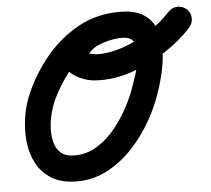

<svg xmlns="http://www.w3.org/2000/svg" viewBox="-48 -643 816 744"><g transform="rotate(-5 360.0 -271.0)"><path d="M494 -540Q494 -519 479 -504.5Q464 -490 443 -490Q376 -490 322 -458.5Q268 -427 228.5 -376.5Q189 -326 163 -269Q154 -249 147 -221.5Q140 -194 138.5 -164.5Q137 -135 144 -109Q151 -83 169.5 -67.5Q188 -52 222 -52Q269 -52 309 -76.5Q349 -101 380.5 -140Q412 -179 435 -223Q458 -267 470 -305Q476 -321 483.5 -344.5Q491 -368 496.5 -393.5Q502 -419 500 -440.5Q498 -462 485 -476Q472 -490 443 -490Q422 -490 394.5 -484Q367 -478 343 -466Q319 -454 309 -434Q307 -430 307.5 -433.5Q308 -437 306 -441Q305 -442 320 -438.5Q335 -435 342 -435Q393 -434 447.5 -453.5Q502 -473 550.5 -505.5Q599 -538 633 -575Q647 -590 667.5 -591Q688 -592 704 -578Q719 -564 720 -543.5Q721 -523 707 -507Q664 -459 603 -419.5Q542 -380 474 -356Q406 -332 340 -334Q310 -334 281 -344.5Q252 -355 231.5 -374Q211 -393 206 -420Q201 -447 220 -481Q240 -519 277 -543.5Q314 -568 358 -579.5Q402 -591 443 -591Q501 -591 534 -570.5Q567 -550 581.5 -516Q596 -482 596.5 -440.5Q597 -399 588 -355.5Q579 -312 566 -274Q549 -219 517 -162Q485 -105 441 -57.5Q397 -10 342 19.5Q287 49 223 49Q163 49 124.5 25.5Q86 2 65.5 -37Q45 -76 40.5 -123.5Q36 -171 44 -219.5Q52 -268 71 -310Q105 -386 158.5 -449.5Q212 -513 283.5 -552Q355 -591 443 -591Q464 -591 479 -576Q494 -561 494 -540Z"/></g></svg>

Font: FRB American Cursive Guidelines Arrows Ultra
Style: Bold Italic
Weight: 1000
Italic angle: -25°
Version: Version 2.0;Modular Font Editor K font №1